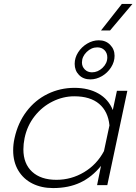

<svg xmlns="http://www.w3.org/2000/svg" viewBox="-20 -942 694 977"><path d="M600 -922H654L540 -787H494ZM360 -617Q360 -648 377.5 -675.5Q395 -703 423.5 -720Q452 -737 483 -737Q518 -737 540.5 -714Q563 -691 563 -658Q563 -627 545 -599Q527 -571 498.5 -554.5Q470 -538 440 -538Q404 -538 382 -560.5Q360 -583 360 -617ZM526 -650Q526 -672 512 -686.5Q498 -701 475 -701Q445 -701 421 -677.5Q397 -654 397 -624Q397 -603 411.5 -588.5Q426 -574 448 -574Q478 -574 502 -597Q526 -620 526 -650ZM47 -177Q47 -208 54 -239Q71 -317 115 -375Q159 -433 222.5 -464Q286 -495 359 -495Q430 -495 481 -466Q532 -437 554 -382L575 -480H628L526 0H474L494 -98Q448 -41 388.5 -13Q329 15 250 15Q191 15 145 -8Q99 -31 73 -74.5Q47 -118 47 -177ZM509 -173 537 -304Q530 -375 484.5 -413.5Q439 -452 358 -452Q301 -452 247.5 -425.5Q194 -399 156 -350.5Q118 -302 105 -239Q99 -209 99 -182Q99 -109 143.5 -68Q188 -27 267 -27Q343 -27 408 -66Q473 -105 509 -173Z"/></svg>

Font: Prompt ExtraLight
Style: Italic
Weight: 275
Italic angle: -12°
Designer: Katatrad Team
Foundry: CadsonDemak
Version: Version 1.000